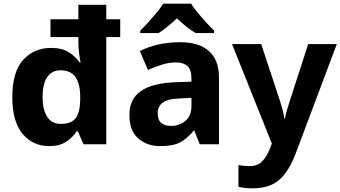

<svg xmlns="http://www.w3.org/2000/svg" viewBox="-20 -786 1855 1046"><path d="M248 10Q158 10 102.5 -57.5Q47 -125 47 -256Q47 -394 106 -459.5Q165 -525 259 -525Q317 -525 354 -502Q391 -479 414 -446H419Q416 -458 411.5 -490.5Q407 -523 407 -557V-584H255V-681H407V-760H559V-681H635V-584H559V0H435L404 -71H398Q376 -37 340 -13.5Q304 10 248 10ZM312 -111Q370 -111 393 -143.5Q416 -176 417 -242V-256Q417 -328 391.5 -365.5Q366 -403 309 -403Q263 -403 237.5 -366.5Q212 -330 212 -255Q212 -192 236 -151.5Q260 -111 312 -111Z M962 -556Q1064 -556 1118.5 -507.5Q1173 -459 1173 -364V0H1068L1039 -74H1035Q999 -30 960.5 -10Q922 10 853 10Q781 10 733 -32Q685 -74 685 -161Q685 -246 747 -289.5Q809 -333 932 -338L1023 -341V-358Q1023 -407 1000.5 -426.5Q978 -446 939 -446Q902 -446 863 -434Q824 -422 786 -405L742 -508Q785 -530 840.5 -543Q896 -556 962 -556ZM966 -250Q894 -248 866.5 -227Q839 -206 839 -168Q839 -133 858.5 -116.5Q878 -100 911 -100Q958 -100 990.5 -128Q1023 -156 1023 -208V-253ZM1021 -766Q1035 -743 1058 -715.5Q1081 -688 1104.5 -662.5Q1128 -637 1146 -619V-606H1046Q1020 -621 995 -641Q970 -661 944 -686Q917 -661 894 -642Q871 -623 844 -606H744V-619Q763 -637 786.5 -663Q810 -689 832.5 -716Q855 -743 869 -766Z M1244 -546H1403L1506 -234Q1513 -212 1519.5 -187.5Q1526 -163 1529 -141H1533Q1536 -162 1543.5 -187Q1551 -212 1558 -234L1659 -546H1815L1591 50Q1557 142 1504.5 191Q1452 240 1355 240Q1329 240 1310.5 237.5Q1292 235 1279 232V113Q1289 115 1305 117Q1321 119 1338 119Q1384 119 1409 92.5Q1434 66 1449 27L1461 -4Z"/></svg>

Font: Noto Sans Thai Looped
Style: Bold
Weight: 700
Designer: Sasikarn Vongin, Ben Mitchell
Foundry: The Fontpad Ltd
Version: Version 1.001; ttfautohint (v1.8.4.7-5d5b)